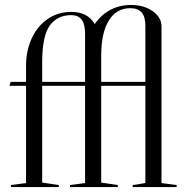

<svg xmlns="http://www.w3.org/2000/svg" viewBox="-20 -754 750 774"><path d="M85 -408V-16L24 -8V0H217V-8L150 -18V-408H323V-16L262 -8V0H455V-8L388 -18V-408H566V-16L515 -8V0H692V-8L631 -16V-648Q631 -684 595.5 -709Q560 -734 508 -734Q462 -734 424.5 -714Q387 -694 362 -657Q333 -706 268 -706Q213 -706 171.5 -677Q130 -648 107.5 -598.5Q85 -549 85 -489V-424H23L18 -408ZM566 -650V-424H388V-530Q388 -621 418.5 -671Q449 -721 505 -721Q536 -721 551 -704Q566 -687 566 -650ZM150 -424V-502Q150 -610 181 -651.5Q212 -693 267 -693Q295 -693 309 -675Q323 -657 323 -617V-424Z"/></svg>

Font: Libre Caslon Display
Style: Regular
Weight: 400
Designer: Pablo Impallari, Rodrigo Fuenzalida
Foundry: Pablo Impallari, Rodrigo Fuenzalida
Version: Version 1.100; ttfautohint (v1.6) -l 8 -r 50 -G 200 -x 14 -D